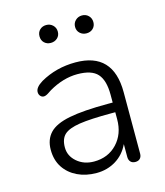

<svg xmlns="http://www.w3.org/2000/svg" viewBox="-106 -774 738 861"><g transform="rotate(-15 263.0 -343.0)"><path d="M387.2 -202.1V-234.9H368.2Q272 -234.9 220.9 -227.1Q169.9 -219.2 148.9 -199.7Q127.9 -180.2 127.9 -140.6Q127.9 -101.1 159.9 -73.5Q191.9 -45.9 238.8 -45.9Q304.2 -45.9 345.7 -89.8Q387.2 -133.8 387.2 -202.1ZM272 -497.1Q446.8 -497.1 446.8 -312V-26.9Q446.8 -12.7 439 -4.4Q431.2 3.9 417 3.9Q402.8 3.9 395 -4.6Q387.2 -13.2 387.2 -26.9V-86.9Q366.2 -42 326.2 -17.6Q286.1 6.8 236.6 6.8Q187 6.8 147.9 -12Q108.9 -30.8 86.4 -64.9Q64 -99.1 64 -146.7Q64 -194.3 92 -224.1Q120.1 -253.9 185.1 -266.8Q250 -279.8 366.2 -279.8H387.2V-316.9Q387.2 -382.8 360.1 -413.3Q333 -443.8 266.8 -443.8Q200.7 -443.8 133.8 -404.8L118.2 -394.5Q105.5 -386.2 96.4 -386.2Q87.4 -386.2 80.8 -393.6Q74.2 -400.9 74.2 -412.1Q74.2 -434.1 108.9 -455.1Q182.6 -497.1 272 -497.1ZM324.5 -621.3Q312 -632.8 312 -650.9Q312 -668.9 324.5 -680.9Q336.9 -692.9 355 -692.9Q373 -692.9 385 -680.9Q397 -668.9 397 -650.9Q397 -632.8 385 -621.3Q373 -609.9 355 -609.9Q336.9 -609.9 324.5 -621.3ZM158.9 -621.3Q147 -632.8 147 -651.4Q147 -669.9 158.9 -681.4Q170.9 -692.9 189 -692.9Q207 -692.9 219.5 -680.9Q231.9 -668.9 231.9 -650.9Q231.9 -632.8 219.5 -621.3Q207 -609.9 189 -609.9Q170.9 -609.9 158.9 -621.3Z"/></g></svg>

Font: Nunito-Light
Style: Regular
Weight: 300
Designer: Vernon Adams
Foundry: newtypography
Version: Version 3.000